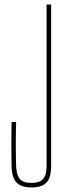

<svg xmlns="http://www.w3.org/2000/svg" viewBox="-20 -820 305 845"><path d="M119 5Q73 5 52.5 -17Q32 -39 31 -88Q30 -141 30 -186Q30 -231 31 -283H51Q48 -186 51 -88Q53 -49 67.5 -32Q82 -15 119 -15Q154 -15 169.5 -32Q185 -49 185 -88V-800H205V-88Q205 -39 185 -17Q165 5 119 5Z"/></svg>

Font: Big Shoulders Display Thin
Style: Regular
Weight: 100
Designer: Patric King
Foundry: XO Type Co
Version: Version 1.000; ttfautohint (v1.8.2)